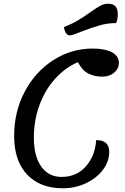

<svg xmlns="http://www.w3.org/2000/svg" viewBox="-20 -987 671 1032"><path d="M56 -256Q56 -387 113 -494.5Q170 -602 267 -664Q364 -726 478 -726Q544 -726 581.5 -706Q619 -686 619 -649Q619 -618 593.5 -596.5Q568 -575 530 -575Q488 -575 454.5 -592Q421 -609 399 -653Q330 -623 276.5 -564Q223 -505 192.5 -423Q162 -341 162 -247Q162 -148 201.5 -92Q241 -36 311 -36Q391 -36 441 -92Q491 -148 497 -234Q567 -234 567 -171Q567 -119 533 -74Q499 -29 441.5 -2Q384 25 318 25Q195 25 125.5 -49Q56 -123 56 -256ZM323 -841Q368 -859 400.5 -878.5Q433 -898 469 -924Q502 -947 521 -957Q540 -967 562 -967Q613 -967 613 -912Q613 -880 604 -863Q558 -863 515 -850.5Q472 -838 417 -817Q412 -815 389 -806Q366 -797 355 -797Q332 -797 323 -841Z"/></svg>

Font: Lemonada Light
Style: Regular
Weight: 300
Designer: Mohamed Gaber (Arabic) Eduardo Tunni (Latin)
Foundry: Kief Type Foundry
Version: Version 3.006